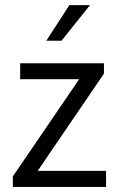

<svg xmlns="http://www.w3.org/2000/svg" viewBox="-20 -733 461 753"><path d="M30.3 0V-41L290.5 -422.4H59.1V-484.9H387.7V-444.3L127.9 -63H396V0ZM161.6 -573.2 252 -712.9H333L221.2 -573.2Z"/></svg>

Font: Varta Light
Style: Regular
Weight: 400
Version: Version 1.004